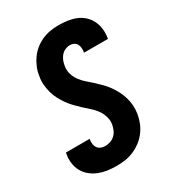

<svg xmlns="http://www.w3.org/2000/svg" viewBox="-182 -845 863 955"><g transform="rotate(-30 250.0 -367.5)"><path d="M206 8Q179 8 154 4.5Q129 1 106 -8Q83 -17 63.5 -32.5Q44 -48 32 -69.5Q20 -91 16.5 -116.5Q13 -142 18 -168L19 -176H156L155 -173Q153 -160 154.5 -147.5Q156 -135 163 -125Q170 -115 181.5 -110.5Q193 -106 206 -106Q220 -106 235 -111Q250 -116 261.5 -127Q273 -138 279 -152Q285 -166 288 -181Q292 -205 285 -227.5Q278 -250 264.5 -268.5Q251 -287 234 -301.5Q217 -316 200.5 -331.5Q184 -347 168.5 -363Q153 -379 140 -397.5Q127 -416 116.5 -436Q106 -456 100 -478.5Q94 -501 92 -524.5Q90 -548 95 -573Q98 -596 107.5 -619Q117 -642 131.5 -662.5Q146 -683 166 -699Q186 -715 208.5 -725Q231 -735 255.5 -739Q280 -743 303 -743Q329 -743 354 -739.5Q379 -736 401.5 -727Q424 -718 441.5 -702.5Q459 -687 470 -666Q481 -645 484.5 -620Q488 -595 484 -569L483 -561H346V-564Q348 -576 347 -588Q346 -600 340.5 -609.5Q335 -619 325 -624Q315 -629 303 -629Q289 -629 275.5 -623Q262 -617 252.5 -606Q243 -595 237.5 -581.5Q232 -568 230 -555Q225 -530 231.5 -507.5Q238 -485 251.5 -466.5Q265 -448 282 -433.5Q299 -419 315.5 -404Q332 -389 348 -372.5Q364 -356 377 -338Q390 -320 400.5 -299.5Q411 -279 417.5 -257Q424 -235 425.5 -211Q427 -187 423 -163Q419 -139 409.5 -115.5Q400 -92 384 -71Q368 -50 347 -34.5Q326 -19 302.5 -9Q279 1 254.5 4.5Q230 8 206 8Z"/></g></svg>

Font: Iosevka Curly Heavy
Style: Italic
Weight: 900
Italic angle: -9°
Monospace: yes
Designer: Belleve Invis
Foundry: Belleve Invis
Version: Version 22.1.2; ttfautohint (v1.8.4)